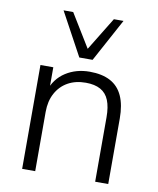

<svg xmlns="http://www.w3.org/2000/svg" viewBox="-84 -817 728 883"><g transform="rotate(10 280.0 -375.5)"><path d="M80 0V-485H140V-372H129Q149 -432 197.5 -463Q246 -494 309 -494Q367 -494 405.5 -473.5Q444 -453 463 -411Q482 -369 482 -306V0H421V-301Q421 -349 408.5 -380Q396 -411 369 -426Q342 -441 300 -441Q252 -441 216.5 -421Q181 -401 161 -364Q141 -327 141 -277V0ZM250 -550 141 -751H186L281 -596L376 -751H421L312 -550Z"/></g></svg>

Font: Nunito Sans 12pt ExtraLight 12pt Light
Style: Regular
Weight: 300
Version: Version 3.101;gftools[0.9.27]